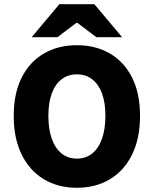

<svg xmlns="http://www.w3.org/2000/svg" viewBox="-20 -877 728 909"><path d="M344 12Q255 12 187.5 -28.5Q120 -69 82.5 -145.5Q45 -222 45 -328Q45 -435 82.5 -509.5Q120 -584 187.5 -623.5Q255 -663 344 -663Q433 -663 500.5 -623.5Q568 -584 605.5 -509.5Q643 -435 643 -328Q643 -222 605.5 -145.5Q568 -69 500.5 -28.5Q433 12 344 12ZM344 -126Q386 -126 416.5 -150.5Q447 -175 463 -220.5Q479 -266 479 -328Q479 -391 463 -434.5Q447 -478 416.5 -501.5Q386 -525 344 -525Q302 -525 271.5 -501.5Q241 -478 225 -434.5Q209 -391 209 -328Q209 -266 225 -220.5Q241 -175 271.5 -150.5Q302 -126 344 -126ZM130 -701 261 -857H427L558 -701H436L346 -769H342L252 -701Z"/></svg>

Font: Source Sans 3 ExtraBold
Style: Regular
Weight: 800
Designer: Paul D. Hunt
Foundry: Adobe
Version: Version 3.052;hotconv 1.1.0;makeotfexe 2.6.0